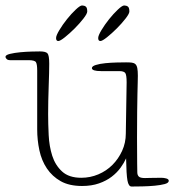

<svg xmlns="http://www.w3.org/2000/svg" viewBox="-39 -660 637 702"><path d="M424 -359Q424 -386 419 -393Q414 -400 397 -400H331Q297 -400 297 -411Q297 -418 311.5 -422.5Q326 -427 346.5 -429Q367 -431 388 -431.5Q409 -432 422 -432Q435 -432 443 -431Q451 -430 456 -425.5Q461 -421 463 -411Q465 -401 465 -383Q465 -372 464.5 -357Q464 -342 463.5 -316Q463 -290 462.5 -251.5Q462 -213 462 -156Q462 -90 462.5 -62.5Q463 -35 463 -30Q463 -20 468.5 -14.5Q474 -9 491 -9Q497 -9 512 -9.5Q527 -10 551 -10Q560 -10 569 -7.5Q578 -5 578 1Q578 9 563 13Q548 17 526.5 19Q505 21 481.5 21.5Q458 22 442 22Q431 22 427 0Q423 -22 422 -81Q415 -65 402 -47Q389 -29 369.5 -14Q350 1 323 10.5Q296 20 261 20Q214 20 183 2.5Q152 -15 132.5 -44Q113 -73 105 -110.5Q97 -148 97 -187V-402Q97 -425 92.5 -432.5Q88 -440 65 -440H-2Q-11 -440 -15 -444.5Q-19 -449 -19 -452Q-19 -459 -2.5 -463Q14 -467 35.5 -469Q57 -471 77.5 -471.5Q98 -472 107 -472Q128 -472 134.5 -465Q141 -458 141 -427Q141 -414 140.5 -392Q140 -370 139 -344Q138 -318 137.5 -291.5Q137 -265 137 -243Q137 -207 139 -166Q141 -125 152 -90.5Q163 -56 188 -33Q213 -10 258 -10Q291 -10 320.5 -22.5Q350 -35 372 -57Q394 -79 407.5 -108.5Q421 -138 421 -172ZM280 -618Q280 -610 266 -592Q252 -574 234 -556Q216 -538 198.5 -524Q181 -510 174 -510Q166 -510 166 -521Q166 -530 178 -550Q190 -570 206 -590Q222 -610 238 -625Q254 -640 261 -640Q269 -640 274.5 -636Q280 -632 280 -618ZM434 -618Q434 -610 420 -592Q406 -574 388 -556Q370 -538 352.5 -524Q335 -510 328 -510Q320 -510 320 -521Q320 -530 332 -550Q344 -570 360 -590Q376 -610 392 -625Q408 -640 415 -640Q423 -640 428.5 -636Q434 -632 434 -618Z"/></svg>

Font: Life Savers
Style: Regular
Weight: 400
Designer: Pablo Impallari, Rodrigo Fuenzalida, Brenda Gallo
Foundry: Pablo Impallari, Rodrigo Fuenzalida, Brenda Gallo
Version: Version 3.001; ttfautohint (v0.95) -l 8 -r 50 -G 200 -x 14 -